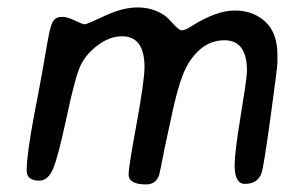

<svg xmlns="http://www.w3.org/2000/svg" viewBox="-20 -501 814 517"><path d="M369.1 -320.3Q369.1 -403.3 308.6 -403.3Q276.4 -403.3 244.9 -380.4Q213.4 -357.4 198.2 -327.4Q183.1 -297.4 159.7 -187Q136.2 -76.7 122.6 -45.7Q108.9 -14.6 85.9 -14.6Q51.8 -14.6 51.8 -42Q51.8 -84 72.3 -193.4L83.5 -251.5Q92.8 -299.8 101.8 -353.5Q110.8 -407.2 115.5 -424.6Q120.1 -441.9 127 -448.7Q133.8 -455.6 147.5 -455.6Q161.1 -455.6 181.9 -445.6Q202.6 -435.5 208.3 -435.5Q213.9 -435.5 262.2 -458.3Q310.5 -481 350.3 -481Q390.1 -481 420.9 -460.9Q430.2 -455.1 446 -437.3Q461.9 -419.4 469.7 -419.4Q477.5 -418.9 496.1 -430.7Q562.5 -472.7 612.1 -472.7Q661.6 -472.7 694.3 -442.6Q727.1 -412.6 727.1 -352.1V-333.5Q727.1 -320.8 708.7 -187.5Q690.4 -54.2 684.6 -36.1Q674.8 -5.9 639.2 -5.9Q611.8 -5.9 611.8 -56.2Q611.8 -89.4 627 -182.4Q642.1 -275.4 643.6 -292L645 -310.1Q645 -392.6 584.5 -392.6Q523.9 -392.6 484.9 -326.2Q464.4 -291 444.8 -201.4Q425.3 -111.8 423.3 -102.5L419.9 -84.5Q416 -65.9 412.6 -48.3L408.7 -30.3Q399.9 -4.4 373.5 -4.4Q326.2 -4.4 326.2 -31.7Q326.2 -49.8 347.7 -167.2Q369.1 -284.7 369.1 -320.3Z"/></svg>

Font: Averia Sans Libre
Style: Italic
Weight: 400
Italic angle: -7.90001°
Version: Version 1.002